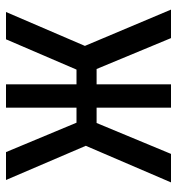

<svg xmlns="http://www.w3.org/2000/svg" viewBox="5 -595 590 640"><g transform="rotate(-90 300.0 -275.0)"><path d="M12 0 134 -284 20 -550H113L211 -315H261V-550H339V-315H388L489 -550H580L467 -287L588 0H493L390 -248H339V0H261V-248H210L107 0Z"/></g></svg>

Font: JetBrains Mono NL Medium
Style: Regular
Weight: 500
Monospace: yes
Designer: Philipp Nurullin, Konstantin Bulenkov
Foundry: JetBrains
Version: Version 2.305; ttfautohint (v1.8.4.7-5d5b)